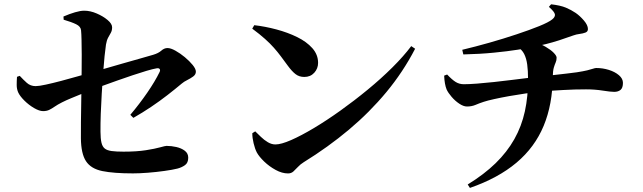

<svg xmlns="http://www.w3.org/2000/svg" viewBox="-20 -823 3040 908"><path d="M608.6 -3Q518.1 -3 464.2 -13.9Q410.3 -24.8 386.7 -60.7Q363.2 -96.6 362.6 -169.5Q362.3 -202.3 362.8 -246.5Q363.3 -290.6 364.1 -336.3Q364.9 -381.9 365.2 -417.3Q365.4 -450 366.1 -488.7Q366.7 -527.3 366.5 -565Q366.2 -602.6 365.6 -633.2Q365 -663.7 363.3 -680Q361.6 -697.8 340.1 -708.3Q318.6 -718.8 281.1 -729.8L280.1 -744.9Q310 -757.7 335 -765Q360.1 -772.4 378.4 -772.4Q407 -772.4 437.5 -759.2Q468 -746.1 489.1 -728.2Q510.2 -710.4 510.2 -693.8Q510.2 -678.7 504.3 -668.2Q498.3 -657.6 491.5 -645.2Q484.7 -632.8 481.2 -612.5Q478.2 -593.1 474.5 -557.2Q470.7 -521.3 467.5 -475.7Q464.3 -430.1 461.2 -380.7Q458.1 -331.4 456.5 -284.5Q454.9 -237.5 455.2 -199.9Q455.4 -167.7 459.8 -148.6Q464.2 -129.5 475.5 -120.5Q486.8 -111.5 508.1 -108.7Q529.5 -105.8 564.1 -105.8Q626.6 -105.8 669.8 -112.6Q713 -119.4 737.4 -126.3Q761.9 -133.1 767.6 -133.1Q790 -133.1 813.8 -127.8Q837.6 -122.4 853.9 -110.1Q870.2 -97.8 870.2 -77.3Q870.2 -52.9 854.8 -42Q839.4 -31 819.4 -25.8Q795.9 -19.9 757.6 -14.6Q719.2 -9.2 679.2 -6.1Q639.2 -3 608.6 -3ZM596.3 -280Q640.2 -332.1 676.6 -385Q713 -437.9 734.5 -482Q739.1 -491.3 735.1 -496.5Q731.2 -501.8 720.2 -499.8Q702.6 -496.8 672.6 -487.9Q642.6 -479 606.9 -467Q571.1 -455 534.4 -442Q497.6 -429 465.6 -417.3Q433.6 -405.6 412.1 -396.8Q390.5 -388.8 365.8 -378.8Q341.2 -368.8 317.3 -358.9Q293.4 -349.1 273.2 -338.9Q252.1 -328.2 238.8 -318.9Q225.4 -309.6 213.2 -303.6Q201 -297.5 183.6 -297.5Q166.1 -297.5 141.1 -312Q116.1 -326.6 95.1 -347.5Q74.1 -368.4 65.9 -386.3Q59 -402.3 59 -421Q58.9 -439.7 60.4 -459.7L73.3 -464.3Q89.5 -446.8 106.7 -431.3Q124 -415.7 148.7 -415.7Q164.2 -415.7 197.1 -422.9Q229.9 -430 269.2 -440.4Q308.5 -450.8 344.7 -461.2Q381 -471.6 404 -477.9Q433.7 -486.2 475.3 -498.3Q516.8 -510.4 561.3 -523.1Q605.7 -535.7 643.8 -546.5Q681.9 -557.2 704.1 -563.8Q729.2 -571.2 742.9 -583.5Q756.6 -595.8 772.2 -595.8Q787.3 -595.8 809.7 -583.3Q832.1 -570.9 854 -552.7Q875.9 -534.5 891.1 -515.9Q906.3 -497.2 906.3 -484.1Q906.3 -470.7 893.6 -461.3Q880.9 -452 865.3 -444.3Q849.7 -436.6 839.8 -428Q807.8 -401.2 771.4 -372.9Q735 -344.7 694.9 -317.7Q654.8 -290.7 610.7 -265.6Z M1342.1 -2.8Q1313.9 -2.8 1283.6 -19.4Q1253.2 -36 1229.3 -59.1Q1205.4 -82.2 1194.7 -101.7Q1185.5 -119.3 1179.3 -145.6Q1173 -171.8 1173.2 -193L1187 -201.8Q1198.9 -190.3 1214 -175.6Q1229.2 -160.8 1246.9 -150.3Q1264.6 -139.9 1282.5 -139.9Q1309.4 -139.9 1356.8 -160.6Q1404.1 -181.3 1464.4 -217.3Q1524.7 -253.3 1590 -300Q1655.3 -346.6 1718.7 -398.8Q1782.2 -451 1835.6 -504.1Q1889 -557.2 1924.8 -604.9L1943.2 -592.5Q1886.6 -483.2 1807.5 -387.7Q1728.4 -292.3 1630.1 -209.7Q1531.8 -127.2 1416 -55.7Q1400.3 -45.9 1389 -33.6Q1377.8 -21.4 1367.5 -12.1Q1357.2 -2.8 1342.1 -2.8ZM1419.2 -459.1Q1394.7 -459.1 1377.6 -472.5Q1360.4 -485.8 1341.1 -512.2Q1323.1 -536.8 1307.9 -557.1Q1292.7 -577.4 1275.2 -597.2Q1257.8 -617 1233.5 -638.7Q1209.3 -660.5 1172.9 -687.5L1182.5 -703.9Q1233.9 -698 1287.2 -683.8Q1340.5 -669.6 1385.2 -647.7Q1429.9 -625.8 1457.1 -595.2Q1484.3 -564.6 1484.3 -525.7Q1484.3 -498.9 1466.3 -479Q1448.2 -459.1 1419.2 -459.1Z M2191.9 49.4Q2269.6 1.7 2323.9 -51.2Q2378.1 -104.1 2412.4 -164.9Q2446.7 -225.7 2462.2 -296.4Q2477.7 -367.1 2477.2 -450.3Q2477.2 -488.6 2473.3 -517.5Q2469.5 -546.4 2459 -567.5Q2448.5 -588.6 2426.7 -601.3L2505.9 -624Q2536.3 -615.8 2560.5 -601.6Q2584.7 -587.5 2598.5 -573.4Q2612.3 -559.3 2612.3 -550.3Q2612.3 -537.2 2607.8 -527.5Q2603.4 -517.8 2599 -503Q2594.7 -488.3 2594 -458.9Q2593.1 -329.3 2551.1 -227.9Q2509.1 -126.6 2422.6 -53.7Q2336.1 19.2 2202.3 65.7ZM2188.6 -319.3Q2172 -319.3 2152.1 -332.6Q2132.1 -345.9 2115.7 -365.1Q2099.3 -384.2 2092.1 -399.9Q2082.2 -424.4 2080.5 -465.3L2094.6 -470.6Q2118.1 -445.7 2135.2 -435.2Q2152.4 -424.7 2173.3 -424.7Q2198.4 -424.7 2236.1 -427.6Q2273.8 -430.5 2316.1 -435.1Q2358.5 -439.7 2399 -444.8Q2439.6 -449.8 2471.5 -453.7Q2503.5 -457.6 2520.3 -459.6Q2562.3 -464.3 2596.7 -467.9Q2631.2 -471.6 2659.1 -475Q2687.1 -478.4 2707.6 -481.1Q2739.6 -486.1 2757.3 -490.4Q2775.1 -494.8 2784.6 -498.1Q2794.1 -501.4 2799.9 -501.4Q2830.5 -501.4 2859.4 -492.4Q2888.2 -483.4 2907.1 -467.3Q2926 -451.2 2926 -431.2Q2926 -407.4 2914.7 -398Q2903.4 -388.6 2884.8 -388.6Q2867.5 -388.6 2830.6 -394.5Q2793.7 -400.4 2751.4 -400.4Q2725.2 -400.4 2698 -399.7Q2670.9 -398.9 2642.8 -397.3Q2614.8 -395.6 2587.3 -393.9Q2559.8 -392.1 2533 -389.4Q2504.4 -386.6 2466 -381Q2427.6 -375.4 2388.2 -368.5Q2348.9 -361.5 2316.7 -354.3Q2284.4 -347.1 2268.2 -341.7Q2246.9 -334.8 2228.8 -327Q2210.7 -319.3 2188.6 -319.3ZM2166.1 -587.5Q2227.7 -602.2 2294.5 -621.1Q2361.2 -640 2422.8 -660.6Q2484.4 -681.1 2529.7 -699.4Q2574.9 -717.8 2591.4 -731.2Q2606.1 -742.9 2604.3 -755Q2602.5 -767.1 2575.8 -790.6L2586.2 -802.7Q2630.2 -797.6 2655.7 -787Q2681.2 -776.3 2702.6 -761.8Q2722.6 -747.9 2741.5 -725.9Q2760.4 -703.9 2760.4 -685.6Q2760.4 -673.5 2748.7 -669Q2737.1 -664.5 2721.1 -662.5Q2705 -660.5 2691.6 -655.5Q2655.1 -642.4 2624.3 -632.4Q2593.4 -622.5 2564 -615.1Q2534.6 -607.6 2500.4 -600.4Q2476.3 -595.6 2428.4 -587.9Q2380.6 -580.3 2315.3 -573.9Q2250 -567.4 2171.1 -565.6Z"/></svg>

Font: Noto Serif HK ExtraLight
Style: Regular
Weight: 200
Designer: Ryoko NISHIZUKA 西塚涼子 (kana & ideographs); Frank Grießhammer (Latin, Greek & Cyrillic); Wenlong ZHANG 张文龙 (bopomofo); San
Foundry: Adobe
Version: Version 2.002-H1;hotconv 1.1.0;makeotfexe 2.6.0